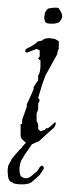

<svg xmlns="http://www.w3.org/2000/svg" viewBox="-31 -370 188 503"><path d="M49 8Q41 8 35 2Q23 -7 23 -14V-42Q22 -42 23 -43Q23 -45 27 -46V-56L39 -90V-96L57 -136V-142L69 -160V-172Q75 -181 75 -198V-212Q74 -212 73 -213L69 -216Q69 -218 73 -222V-238L65 -242L55 -238Q53 -238 52 -237L45 -234Q35 -230 35 -236Q35 -241 41 -244Q47 -246 53 -250Q59 -253 69 -262Q78 -262 82 -266Q86 -270 99 -270L113 -268L123 -262V-242L121 -238Q119 -234 119 -228L89 -174Q85 -165 80 -150L69 -114L73 -108L69 -98V-84Q69 -82 67 -78Q65 -74 65 -72V-52L67 -49Q68 -47 68.5 -46Q69 -45 69 -44V-32L75 -26L86 -30H87Q89 -32 89 -33V-34H95L109 -46L113 -50Q115 -50 115 -47Q115 -43 111 -36L95 -22L71 0L59 5Q55 8 49 8ZM101 -308Q86 -308 86 -318Q84 -322 85 -326L87 -337Q89 -340 91 -343.5Q93 -347 97 -348Q103 -349 107 -349.5Q111 -350 115 -350Q121 -350 123 -348Q130 -338 131 -333Q133 -325 131 -323Q126 -311 120 -310L111 -308ZM28 113Q5 113 2 108Q-3 107 -5 104.5Q-7 102 -9 97Q-10 94 -10 91Q-10 87 -10.5 84.5Q-11 82 -11 79V75Q-11 72 -10 70V65Q-6 58 -4 54Q-2 50 0 46Q2 43 9.5 34.5Q17 26 18 25Q20 22 23 20Q26 18 27 15L33 8Q35 6 36 5Q37 4 37 3L49 -4Q51 -6 55 -6Q57 -6 59 -5Q61 -4 59 -1Q49 14 40.5 25.5Q32 37 30 42Q24 50 22 58.5Q20 67 20 72Q20 80 21.5 86.5Q23 93 29 95Q31 96 33 96.5Q35 97 37 97Q43 97 48 93.5Q53 90 57 86L62 82Q66 80 70 73L73 68L76 65Q77 64 79 64Q81 64 83 67Q85 70 82 75Q79 79 76 84Q73 89 69 92L53 106Q49 110 41.5 111.5Q34 113 28 113Z"/></svg>

Font: Estonia
Style: Regular
Weight: 400
Designer: Robert E. Leuschke
Foundry: Robert E. Leuschke
Version: Version 1.014; ttfautohint (v1.8.3)